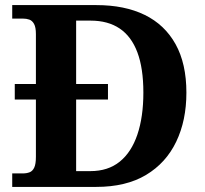

<svg xmlns="http://www.w3.org/2000/svg" viewBox="-20 -734 807 754"><path d="M28 0V-53H70Q84.6 -53 96.3 -57.5Q108 -62 114.5 -76Q121 -90 121 -118V-343H38V-404H121V-600Q121 -626.9 113.8 -639.9Q106.7 -652.9 95.2 -657Q83.7 -661 70 -661H28V-714H358.3Q469.4 -714 548.2 -675.5Q627 -637 669.5 -560.5Q712 -484 712 -370Q712 -261 672 -177.5Q632 -94 553.5 -47Q475 0 357.6 0ZM335 -62Q404 -62 450 -99Q496 -136 519.5 -205.5Q543 -275 543 -370.5Q543 -466 519.5 -528.5Q496 -591 450 -622Q404 -653 336 -653H279V-404H404V-343H279V-62Z"/></svg>

Font: Noto Serif Tamil
Style: Regular
Weight: 400
Designer: Indian Type Foundry, Tom Grace, and the Monotype Design Team
Foundry: Monotype Imaging Inc.
Version: Version 2.003